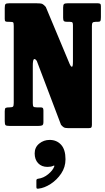

<svg xmlns="http://www.w3.org/2000/svg" viewBox="-20 -770 644 1174"><path d="M38 -636.5H30Q17.5 -636.5 13.2 -639.5Q9 -642.5 9 -654.5V-720.5Q9 -740 13.8 -745Q18.5 -750 37.5 -750H202Q230 -750 239 -745.8Q248 -741.5 260 -727.5L406 -378.5Q412 -363.5 419 -361.8Q426 -360 426 -392.5V-616Q426 -628.5 422.8 -632.5Q419.5 -636.5 407.5 -636.5H392Q376.5 -636.5 371.2 -640.8Q366 -645 366 -660.5V-723.5Q366 -741 371.8 -745.5Q377.5 -750 394 -750H577Q587 -750 592 -747Q597 -744 597 -733.5V-665.5Q597 -646 593.2 -641.2Q589.5 -636.5 577 -636.5H565Q550.5 -636.5 546.2 -631.2Q542 -626 542 -611.5V-7Q542 5.5 538.2 9.5Q534.5 13.5 521.5 13.5H397Q377.5 13.5 369.5 8.2Q361.5 3 353 -7L205 -397.5Q194 -413 187.2 -407.8Q180.5 -402.5 180.5 -367V-139.5Q180.5 -123 184.5 -118.2Q188.5 -113.5 205 -113.5H228Q238.5 -113.5 242 -109.5Q245.5 -105.5 245.5 -94V-23.5Q245.5 -6.5 237.2 -3.2Q229 0 213.5 0H39Q19.5 0 14.2 -4.5Q9 -9 9 -28.5V-90Q9 -107 14.8 -110.2Q20.5 -113.5 37.5 -113.5H38Q55.5 -113.5 59.8 -118.5Q64 -123.5 64 -141V-611Q64 -630 60.2 -633.2Q56.5 -636.5 38 -636.5ZM192 168Q192 130.5 219.8 108Q247.5 85.5 283.5 85.5Q326.5 85.5 353.5 115Q380.5 144.5 380.5 204Q380.5 252 354.2 291Q328 330 289.8 354.8Q251.5 379.5 215.5 383.5Q208 384.5 205.2 382.8Q202.5 381 202.5 372.5V333Q202.5 324.5 212.5 323Q246 319 275 295Q304 271 312 247Q314 239.5 305.5 244Q292.5 250.5 270 250.5Q234.5 250.5 213.2 228Q192 205.5 192 168Z"/></svg>

Font: Besley* Condensed Heavy
Style: Regular
Weight: 800
Width: 3
Designer: Owen Earl
Foundry: indestructible type*
Version: Version 3.000; ttfautohint (v1.8.3)